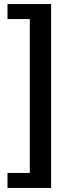

<svg xmlns="http://www.w3.org/2000/svg" viewBox="-20 -762 363 947"><path d="M17 -742H232V165H17V91H127V-668H17Z"/></svg>

Font: Morrison SemiBold
Style: Regular
Weight: 600
Designer: Pablo Impallari, Rodrigo Fuenzalida (Modified by Dan O. Williams)
Version: Version 0.030; ttfautohint (v1.8.1)